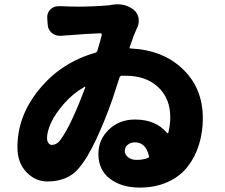

<svg xmlns="http://www.w3.org/2000/svg" viewBox="-20 -809 1040 887"><path d="M611.3 -70.3Q639.6 -70.3 663.1 -79.1Q669.9 -82 668 -88.9Q653.3 -151.4 603.5 -151.4Q584 -151.4 570.3 -140.6Q556.6 -129.9 556.6 -111.3Q556.6 -94.7 571.8 -82.5Q586.9 -70.3 611.3 -70.3ZM260.7 -165Q309.6 -232.4 374 -405.3Q375 -407.2 373.5 -408.2Q372.1 -409.2 371.1 -408.2Q316.4 -377 274.9 -329.1Q233.4 -281.2 215.3 -240.7Q197.3 -200.2 197.3 -171.9Q197.3 -157.2 203.6 -148.4Q210 -139.6 218.8 -139.6Q243.2 -139.6 260.7 -165ZM499 -787.1Q511.7 -789.1 523.4 -789.1Q564.5 -789.1 596.7 -764.6Q615.2 -750 620.1 -726.6Q621.1 -719.7 621.1 -711.9Q621.1 -697.3 614.3 -682.6Q604.5 -661.1 596.7 -641.6Q594.7 -635.7 592.3 -628.4Q589.8 -621.1 585.9 -609.9Q582 -598.6 579.1 -591.8Q577.1 -585 584 -585Q732.4 -578.1 824.7 -489.7Q917 -401.4 917 -262.7Q917 -197.3 898.9 -139.6Q880.9 -82 845.7 -37.6Q810.5 6.8 753.9 32.2Q697.3 57.6 626 57.6Q542 57.6 488.3 17.1Q434.6 -23.4 434.6 -97.7Q434.6 -164.1 482.9 -210.4Q531.2 -256.8 603.5 -256.8Q700.2 -256.8 752 -194.3Q752.9 -193.4 754.9 -193.8Q756.8 -194.3 757.8 -196.3Q766.6 -233.4 766.6 -267.6Q766.6 -354.5 710.4 -406.7Q654.3 -459 561.5 -459Q548.8 -459 542 -459Q535.2 -458 532.2 -451.2Q502.9 -360.4 499 -349.6Q465.8 -253.9 424.3 -165Q382.8 -76.2 341.8 -29.3Q292 29.3 198.2 29.3Q143.6 29.3 102.1 -13.7Q60.5 -56.6 60.5 -128.9Q60.5 -274.4 162.6 -397.9Q264.6 -521.5 420.9 -565.4Q427.7 -567.4 429.7 -574.2Q441.4 -612.3 450.2 -647.5Q451.2 -650.4 449.2 -652.8Q447.3 -655.3 444.3 -655.3Q398.4 -654.3 260.7 -643.6Q257.8 -643.6 255.9 -643.6Q235.4 -643.6 218.8 -657.2Q201.2 -672.9 200.2 -696.3L198.2 -727.5Q197.3 -750 212.9 -765.6Q228.5 -780.3 250 -780.3Q251 -780.3 252 -780.3Q261.7 -780.3 269.5 -780.3Q305.7 -778.3 341.8 -778.3Q408.2 -778.3 480.5 -784.2Q489.3 -785.2 499 -787.1Z"/></svg>

Font: Gen Jyuu Gothic Heavy
Style: Bold
Weight: 900
Designer: [Source Han Sans]
Ryoko NISHIZUKA  (kana & ideographs); Paul D. Hunt (Latin, Greek & Cyrillic); Wenlong ZHANG  (bopomofo
Version: Version 1.002.20150607